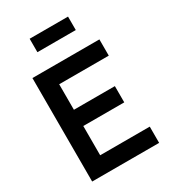

<svg xmlns="http://www.w3.org/2000/svg" viewBox="-222 -1045 1029 1157"><g transform="rotate(-30 293.0 -467.0)"><path d="M174 -840V-933.5H441V-840ZM70 0V-720H536V-607H191V-429.5H476V-316.5H191V-113H536V0Z"/></g></svg>

Font: Vela Sans Bd
Style: Bold
Weight: 700
Designer: Principal design: Mikhail Sharanda - project Manrope.
Design modification: Ravid Balaliev
Foundry: Mikhail Sharanda
Version: Version 1.001